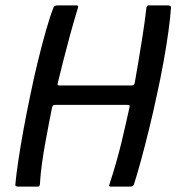

<svg xmlns="http://www.w3.org/2000/svg" viewBox="-20 -692 654 712"><path d="M48 0Q44 0 40 -1.5Q36 -3 37 -9Q40 -43 48 -96.5Q56 -150 67.5 -213Q79 -276 93 -342Q106 -406 121 -467Q136 -528 150.5 -579Q165 -630 178 -663Q179 -668 184 -670Q189 -672 192 -672Q210 -672 228 -672Q246 -672 264 -672Q272 -672 269 -663Q254 -614 239.5 -561Q225 -508 213.5 -462Q202 -416 195 -387Q193 -379 194 -377Q195 -375 202 -375Q268 -375 334 -375Q400 -375 466 -375Q471 -375 475 -377Q479 -379 480 -387Q485 -414 492.5 -459Q500 -504 508.5 -557.5Q517 -611 523 -664Q524 -668 526 -670Q528 -672 531 -672Q549 -672 567.5 -672Q586 -672 603 -672Q607 -672 611 -670Q615 -668 614 -663Q612 -630 605 -578.5Q598 -527 587 -465.5Q576 -404 562 -341Q548 -275 532.5 -212Q517 -149 502.5 -96Q488 -43 477 -9Q475 -3 470.5 -1.5Q466 0 461 0Q443 0 425 0Q407 0 389 0Q383 0 386 -9Q398 -45 409.5 -85Q421 -125 430.5 -164Q440 -203 447.5 -237Q455 -271 460 -293Q462 -300 460 -301.5Q458 -303 452 -303Q386 -303 319.5 -303Q253 -303 186 -303Q180 -303 177.5 -301.5Q175 -300 173 -293Q168 -269 161.5 -235Q155 -201 148 -162.5Q141 -124 135.5 -84.5Q130 -45 128 -9Q127 0 121 0Q102 0 84 0Q66 0 48 0Z"/></svg>

Font: Glory Thin Medium
Style: Italic
Weight: 500
Italic angle: -12°
Version: Version 1.011